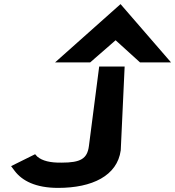

<svg xmlns="http://www.w3.org/2000/svg" viewBox="-20 -904 853 935"><path d="M419 -600 543 -708 662 -600H813L567 -884L248 -600ZM413 -193C405 -131 373 -112 280 -112C224 -111 186 -121 162 -141L151 -153L34 -95L52 -71C88 -24 153 11 263 11C429 11 551 -48 568 -172L587 -580H463Z"/></svg>

Font: Charger
Style: HemiRT
Weight: 900
Designer: Jasper
Foundry: Cannot Into Space Fonts
Version: Version 0.99